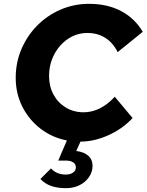

<svg xmlns="http://www.w3.org/2000/svg" viewBox="-20 -729 765 1002"><path d="M325 253Q280 253 247 241.5Q214 230 191 205L246 150Q276 182 323 182Q347 182 361.5 171.5Q376 161 376 144Q376 128 362 118.5Q348 109 325 109H284L329 4Q252 -11 191.5 -57.5Q131 -104 96.5 -172.5Q62 -241 62 -323Q62 -403 92 -473Q122 -543 174.5 -596Q227 -649 296.5 -679Q366 -709 445 -709Q540 -709 611.5 -671.5Q683 -634 725 -563L594 -457Q569 -507 528.5 -532Q488 -557 436 -557Q394 -557 358 -539.5Q322 -522 294.5 -491Q267 -460 251.5 -419.5Q236 -379 236 -332Q236 -278 259.5 -235Q283 -192 324 -167.5Q365 -143 416 -143Q460 -143 501 -163.5Q542 -184 579 -224L672 -113Q619 -56 545 -23Q471 10 400 10L378 59Q419 64 441 84Q463 104 463 136Q463 168 444.5 195Q426 222 395 237.5Q364 253 325 253Z"/></svg>

Font: Red Hat Text VF
Style: Italic
Weight: 300
Italic angle: -12°
Designer: Pentagram, MCKL
Foundry: Pentagram, MCKL
Version: Version 1.023